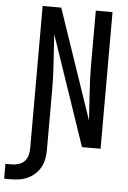

<svg xmlns="http://www.w3.org/2000/svg" viewBox="-125 -779 686 1029"><g transform="rotate(5 218.5 -265.0)"><path d="M-63 205V125H-25Q-7 125 11 118.5Q29 112 41 98.5Q53 85 57.5 67Q62 49 62 30V-735H162L363 -145Q359 -219 353.5 -293Q348 -367 348 -441V-735H438V0H338L137 -590Q141 -516 146.5 -442Q152 -368 152 -294V30Q152 54 148 77.5Q144 101 133 122Q122 143 105 159.5Q88 176 66.5 186.5Q45 197 21.5 201Q-2 205 -25 205Z"/></g></svg>

Font: Iosevka Curly Medium
Style: Regular
Weight: 500
Monospace: yes
Designer: Belleve Invis
Foundry: Belleve Invis
Version: Version 22.1.2; ttfautohint (v1.8.4)